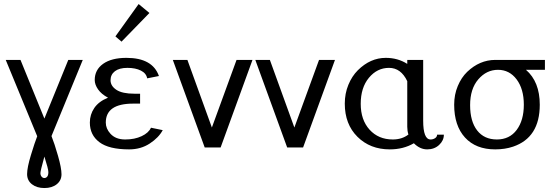

<svg xmlns="http://www.w3.org/2000/svg" viewBox="-20 -741 2788 965"><path d="M8.8 0ZM238.8 -57.1Q253.9 -19.5 271.5 42Q289.1 103.5 289.1 134.8Q289.1 166 265.1 185.1Q241.2 204.1 203.1 204.1Q165 204.1 140.6 185.1Q116.2 166 116.2 133.8Q116.2 101.6 135.5 38.1Q154.8 -25.4 167 -56.2L8.8 -439.9H83L203.1 -145L323.2 -439.9H396ZM203.1 45.9Q183.1 118.2 183.1 128.9Q183.1 139.6 189 146.7Q194.8 153.8 203.1 153.8Q211.4 153.8 217.3 146.7Q223.1 139.6 223.1 124Q223.1 108.4 203.1 45.9Z M431.6 0ZM560.1 -531.7ZM560.1 -531.7ZM676.8 -720.7 731 -675.8 590.8 -531.7 560.1 -558.1ZM431.6 0ZM431.6 0ZM738.8 -99.1 797.9 -86.9Q777.8 -49.3 732.9 -19.8Q688 9.8 628.9 9.8Q527.3 9.8 479.5 -26.4Q431.6 -62.5 431.6 -125Q431.6 -165.5 454.1 -198.5Q476.6 -231.4 522.9 -250Q489.7 -267.6 472.9 -291.7Q456.1 -315.9 456.1 -338.9Q456.1 -390.1 498.3 -420.2Q540.5 -450.2 615.7 -450.2Q746.6 -450.2 778.8 -358.9L719.7 -347.2Q715.3 -372.6 688.2 -386.2Q661.1 -399.9 620.4 -399.9Q579.6 -399.9 557.6 -383.1Q535.6 -366.2 535.6 -337.6Q535.6 -309.1 564.9 -289.6Q594.2 -270 655.8 -270H684.1V-220.2H648.9Q511.7 -220.2 511.7 -125Q511.7 -94.7 534.7 -69.3Q561 -40 608.9 -40Q609.4 -40 609.9 -40Q656.7 -40 691.9 -56.6Q727.1 -73.2 738.8 -99.1Z M848.6 0ZM1088.9 0H1008.8L848.6 -439.9H921.9L1044.9 -100.1L1168.9 -439.9H1249Z M1263.2 0ZM1503.4 0H1423.3L1263.2 -439.9H1336.4L1459.5 -100.1L1583.5 -439.9H1663.6Z M1712.9 0ZM2106.9 -439.9V-134.8Q2106.9 -40 2144 -40Q2156.7 -40 2166.7 -46.6Q2176.8 -53.2 2176.8 -64H2210.9Q2210.9 -34.7 2187 -12.5Q2163.1 9.8 2127 9.8Q2090.8 9.8 2060.1 -21Q2007.3 9.8 1939 9.8Q1840.3 9.8 1776.6 -53.5Q1712.9 -116.7 1712.9 -220.2Q1712.9 -271 1731 -314.9Q1749 -358.4 1778.3 -387.7Q1841.3 -450.2 1918.9 -450.2Q1979.5 -450.2 2026.9 -419.9V-439.9ZM2026.9 -333Q1995.1 -399.9 1935.3 -399.9Q1875.5 -399.9 1834.2 -350.1Q1793 -300.3 1793 -219.2Q1793 -138.2 1837.6 -89.1Q1882.3 -40 1954.1 -40Q2000.5 -40 2032.7 -64.9Q2026.9 -83 2026.9 -104Z M2692.9 -214.8Q2692.9 -49.3 2558.6 -3.9Q2518.1 9.8 2468.8 9.8Q2371.6 9.8 2317.1 -49.8Q2262.7 -109.4 2262.7 -214.8Q2262.7 -265.6 2280.8 -308.6Q2298.8 -351.6 2328.1 -379.9Q2390.6 -439.5 2468.8 -439.9H2718.8V-390.1H2623.5Q2692.9 -330.1 2692.9 -214.8ZM2612.8 -214.8Q2612.8 -293.5 2576.7 -341.8Q2540.5 -390.1 2482.9 -390.1Q2425.3 -390.1 2384 -342.3Q2342.8 -294.4 2342.8 -212.6Q2342.8 -130.9 2378.2 -85.4Q2413.6 -40 2477.3 -40Q2541 -40 2576.9 -88.1Q2612.8 -136.2 2612.8 -214.8Z"/></svg>

Font: Pfennig
Style: Medium
Weight: 500
Version: Version 20120410 ; ttfautohint (v0.8)